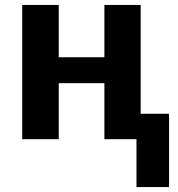

<svg xmlns="http://www.w3.org/2000/svg" viewBox="-20 -564 723 778"><path d="M533 194H665V-103H550V-544H403V-332H218V-544H70V0H218V-227H403V0H533Z"/></svg>

Font: Noto Sans Display
Style: Bold
Weight: 700
Designer: Monotype Design Team
Foundry: Monotype Imaging Inc.
Version: Version 1.900